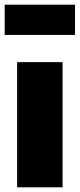

<svg xmlns="http://www.w3.org/2000/svg" viewBox="-40 -799 340 819"><path d="M227 -534V0H33V-534ZM280 -650H-20V-779H280Z"/></svg>

Font: Fira Sans Condensed Black
Style: Regular
Weight: 900
Width: 3
Designer: Carrois Corporate & Edenspiekermann AG
Foundry: Carrois Corporate GbR & Edenspiekermann AG
Version: Version 4.203